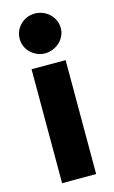

<svg xmlns="http://www.w3.org/2000/svg" viewBox="-117 -798 502 844"><g transform="rotate(-15 133.5 -376.0)"><path d="M211 -518.5V0H56V-518.5ZM227 -660.5Q227 -642 219.5 -625.8Q212 -609.5 199 -597.2Q186 -585 168.8 -577.8Q151.5 -570.5 132 -570.5Q113 -570.5 96.5 -577.8Q80 -585 67.2 -597.2Q54.5 -609.5 47.2 -625.8Q40 -642 40 -660.5Q40 -679.5 47.2 -696Q54.5 -712.5 67.2 -725Q80 -737.5 96.5 -744.5Q113 -751.5 132 -751.5Q151.5 -751.5 168.8 -744.5Q186 -737.5 199 -725Q212 -712.5 219.5 -696Q227 -679.5 227 -660.5Z"/></g></svg>

Font: Lato ExtraBold
Style: Regular
Weight: 800
Designer: Lukasz Dziedzic with Adam Twardoch and Botio Nikoltchev
Foundry: tyPoland Lukasz Dziedzic
Version: Version 2.015; 2015-08-06; http://www.latofonts.com/